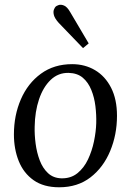

<svg xmlns="http://www.w3.org/2000/svg" viewBox="-20 -783 561 814"><path d="M286 -511Q340 -511 383 -485.5Q426 -460 451 -411Q476 -362 476 -292Q476 -212 447 -142.5Q418 -73 363.5 -31Q309 11 231 11Q165 11 122.5 -19Q80 -49 59.5 -100Q39 -151 39 -213Q39 -294 68.5 -362Q98 -430 153.5 -470.5Q209 -511 286 -511ZM271 -474Q227 -475 195 -444.5Q163 -414 145.5 -362Q128 -310 127 -246Q126 -212 131 -174Q136 -136 148.5 -103Q161 -70 183.5 -49Q206 -28 240 -27Q280 -26 308 -48.5Q336 -71 353 -107Q370 -143 378.5 -184Q387 -225 388 -261Q389 -296 384.5 -333Q380 -370 367 -402Q354 -434 331 -453.5Q308 -473 271 -474ZM332 -579 229 -686Q212 -705 208.5 -719Q205 -733 208.5 -742Q212 -751 216 -755Q219 -758 228.5 -761.5Q238 -765 251.5 -759.5Q265 -754 278 -731L356 -599Z"/></svg>

Font: Lora Italic
Style: Italic
Weight: 400
Italic angle: -3°
Designer: Olga Karpushina, Alexei Vanyashin (Cyrillic)
Foundry: Cyreal
Version: Version 2.210; ttfautohint (v1.8.1.43-b0c9)